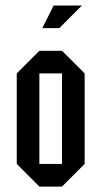

<svg xmlns="http://www.w3.org/2000/svg" viewBox="-20 -687 373 707"><path d="M125 0 41.7 -83.3V-416.7L125 -500H208.3L291.7 -416.7V-83.3L208.3 0ZM125 -83.3H208.3V-416.7H125ZM135.8 -583.3 177.5 -666.7H281.7L198.3 -583.3Z"/></svg>

Font: Yulong
Style: Regular
Weight: 400
Designer: GGBotNet
Foundry: f0n7.com
Version: 1.00